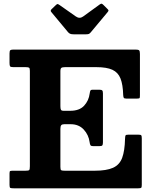

<svg xmlns="http://www.w3.org/2000/svg" viewBox="-20 -1018 838 1038"><path d="M347.5 -844.5 258.5 -951.5Q249.5 -960.5 259.5 -969L282.5 -991Q289 -997 292 -996.2Q295 -995.5 302.5 -990.5L390 -929Q410 -915 429 -928.5L520 -994.5Q526.5 -999 530.2 -997.8Q534 -996.5 540 -990.5L559.5 -971Q566 -965 566.5 -961.8Q567 -958.5 561.5 -952L470.5 -843Q465.5 -837 460.8 -834.8Q456 -832.5 444.5 -832.5H378.5Q365.5 -832.5 359 -835.5Q352.5 -838.5 347.5 -844.5ZM118 -655H52Q37.5 -655 34.5 -659.5Q31.5 -664 31.5 -677.5V-729Q31.5 -743.5 36 -746.8Q40.5 -750 54 -750H712.5Q728 -750 732.2 -745.8Q736.5 -741.5 736.5 -726V-504.5Q736.5 -491.5 735 -488.2Q733.5 -485 720 -485H662.5Q651 -485 648.8 -490Q646.5 -495 646 -504.5Q644.5 -560.5 631.5 -593.5Q618.5 -626.5 587.5 -640.8Q556.5 -655 501.5 -655H332Q317.5 -655 312 -651.2Q306.5 -647.5 306.5 -632.5V-444.5Q306.5 -430 309.5 -424.5Q312.5 -419 324.5 -419H359.5Q409 -419 434.5 -446.2Q460 -473.5 465 -513Q466.5 -524 469 -528.5Q471.5 -533 480.5 -533H516.5Q528.5 -533 532.5 -529.2Q536.5 -525.5 536.5 -513.5V-248.5Q536.5 -236 533.2 -232Q530 -228 518 -228H482.5Q472.5 -228 469.2 -232.8Q466 -237.5 464.5 -249.5Q459.5 -288.5 432.8 -317.5Q406 -346.5 362 -346.5H327.5Q315.5 -346.5 311 -341Q306.5 -335.5 306.5 -321V-116Q306.5 -100.5 310.8 -97.8Q315 -95 331 -95H491.5Q556 -95 591.2 -111Q626.5 -127 640.5 -164.8Q654.5 -202.5 656 -267.5Q656.5 -282 658.8 -286Q661 -290 675 -290H727Q740 -290 743.2 -286.8Q746.5 -283.5 746.5 -270V-18.5Q746.5 -5.5 743.2 -2.8Q740 0 727.5 0H54Q40.5 0 36 -2Q31.5 -4 31.5 -18V-80Q31.5 -91.5 34.8 -93.2Q38 -95 49.5 -95H117Q134 -95 137.8 -98.5Q141.5 -102 141.5 -119.5V-635Q141.5 -649.5 137 -652.2Q132.5 -655 118 -655Z"/></svg>

Font: Besley*
Style: Bold
Weight: 700
Designer: Owen Earl
Foundry: indestructible type*
Version: Version 2.000; ttfautohint (v1.8.3)